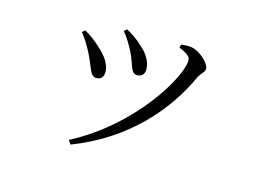

<svg xmlns="http://www.w3.org/2000/svg" viewBox="-79 -646 1158 841"><g transform="rotate(15 500.0 -226.0)"><path d="M391 -491C411 -468 429 -436 443 -409C467 -360 467 -319 497 -319C516 -319 530 -331 530 -353C530 -389 509 -422 477 -449C455 -470 432 -486 403 -502ZM294 50C535 -42 680 -215 754 -377C765 -400 782 -408 782 -424C782 -449 734 -493 697 -499C681 -502 663 -500 650 -499L645 -484C684 -468 698 -456 698 -440C698 -364 547 -106 282 32ZM215 -439C234 -415 252 -387 268 -354C296 -300 297 -261 329 -261C350 -261 360 -276 360 -297C360 -329 338 -364 297 -399C280 -415 254 -436 227 -450Z"/></g></svg>

Font: Harano Aji Mincho KR
Style: Regular
Weight: 400
Foundry: Masamichi Hosoda
Version: HaranoAjiMinchoKR-Regular version 20230610;ttx 4.39.4